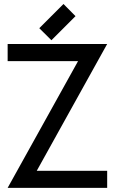

<svg xmlns="http://www.w3.org/2000/svg" viewBox="-20 -934 566 957"><path d="M514.2 2.4H18.1L369.1 -629.4H18.1V-714.8H514.2L163.1 -82.5H514.2ZM175.8 -793.5 296.4 -914.1 356.4 -853.5 236.3 -733.4Z"/></svg>

Font: Proletarsk
Style: Regular
Weight: 400
Designer: Peter Wiegel, original typeface by Carl Albert Fahrenwaldt 1901
Foundry: Peter Wiegel
Version: Version 1.000 2010 initial release